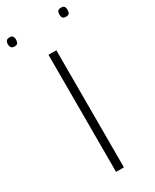

<svg xmlns="http://www.w3.org/2000/svg" viewBox="-242 -937 803 994"><g transform="rotate(-30 159.5 -439.5)"><path d="M136 0V-700H183V0ZM314 -825Q299 -825 294 -832.5Q289 -840 289 -852Q289 -864 294 -871.5Q299 -879 314 -879Q329 -879 333.5 -871.5Q338 -864 338 -852Q338 -840 333.5 -832.5Q329 -825 314 -825ZM6 -825Q-8 -825 -13.5 -832.5Q-19 -840 -19 -852Q-19 -864 -13.5 -871.5Q-8 -879 6 -879Q21 -879 25.5 -871.5Q30 -864 30 -852Q30 -840 25.5 -832.5Q21 -825 6 -825Z"/></g></svg>

Font: Georama ExtraExtended ExtraLight
Style: Regular
Weight: 200
Width: 8
Designer: Jean-Baptiste Levee
Foundry: Production Type
Version: Version 1.000